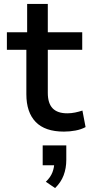

<svg xmlns="http://www.w3.org/2000/svg" viewBox="-20 -660 470 976"><path d="M305 9Q209 9 161.5 -40Q114 -89 114 -181V-407H15V-496H118V-640H223V-496H398V-407H223V-188Q223 -135 247.5 -109.5Q272 -84 322 -84Q342 -84 361.5 -88Q381 -92 399 -98L415 -14Q393 -2 364 3.5Q335 9 305 9ZM260 296 213 264Q237 241 246.5 216Q256 191 256 165L279 180H197V79H317V153Q317 195 303.5 231Q290 267 260 296Z"/></svg>

Font: Nunito Sans 8pt SemiBold
Style: Regular
Weight: 600
Version: Version 3.101;gftools[0.9.27]